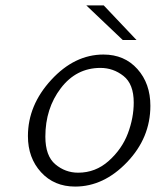

<svg xmlns="http://www.w3.org/2000/svg" viewBox="-20 -687 580 715"><path d="M84 -180.2Q84 -295.4 170.9 -389.6Q257.8 -483.9 365.2 -483.9Q443.4 -483.9 491.7 -429.9Q540 -376 540 -293Q540 -173.8 453.1 -83Q366.2 7.8 259.8 7.8Q181.6 7.8 132.8 -45.7Q84 -99.1 84 -180.2ZM148.9 -178.2Q148.9 -106.4 186 -75.2Q223.1 -43.9 271 -43.9Q335.9 -43.9 385 -87.9Q434.1 -131.8 456.1 -189.9Q478 -248 478 -305.2Q478 -374 439.9 -404.1Q401.9 -434.1 354 -434.1Q264.2 -434.1 206.5 -358.6Q148.9 -283.2 148.9 -178.2ZM301.3 -667H366.2L488.3 -538.1H437Z"/></svg>

Font: CMU Bright
Style: Oblique
Weight: 500
Italic angle: -12°
Version: Version 0.7.0